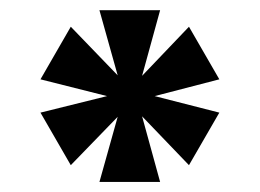

<svg xmlns="http://www.w3.org/2000/svg" viewBox="-20 -780 514 380"><path d="M176.8 -419.9 212.9 -548.8 120.1 -453.1 60.1 -557.1 191.9 -589.8 60.1 -623 120.1 -727.1 212.9 -630.9 176.8 -759.8H296.9L261.2 -629.9L354 -727.1L414.1 -623L286.1 -589.8L414.1 -557.1L354 -453.1L261.2 -549.8L296.9 -419.9Z"/></svg>

Font: Gully
Style: Bold
Weight: 700
Designer: jaikishan Patel
Foundry: MagicType
Version: Version 1.000;Glyphs 3.2 (3242)